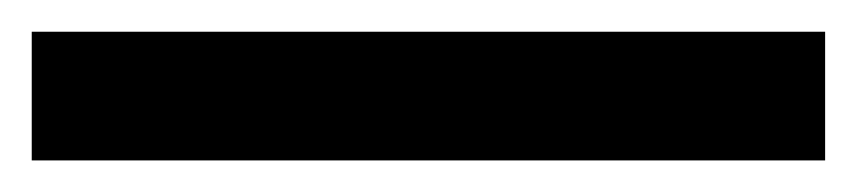

<svg xmlns="http://www.w3.org/2000/svg" viewBox="-20 20 540 121"><path d="M0 40H500V121.1H0Z"/></svg>

Font: Altinn-DIN
Style: DIN-Bold
Weight: 700
Designer: Charles Nix
Foundry: Altinn
Version: Version 2.00